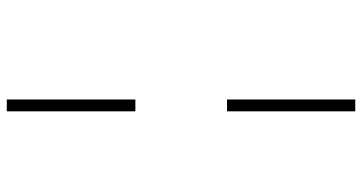

<svg xmlns="http://www.w3.org/2000/svg" viewBox="-264 -536 1040 551"><g transform="rotate(90 255.5 -260.0)"><path d="M265 -392V-760H299V-392ZM265 240V-129H299V240Z"/></g></svg>

Font: Noto Sans Disp ExtLt
Style: Italic
Weight: 200
Italic angle: -12°
Designer: Monotype Design Team
Foundry: Monotype Imaging Inc.
Version: Version 2.000;GOOG;noto-source:20170915:90ef993387c0